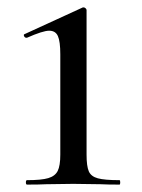

<svg xmlns="http://www.w3.org/2000/svg" viewBox="-20 -499 384 519"><path d="M53 -12Q92 -12 110.5 -17.5Q129 -23 136 -37Q143 -51 143 -81V-352Q143 -387 136.5 -401.5Q130 -416 113 -416Q96 -416 53 -397H51Q47 -397 45 -401.5Q43 -406 47 -407L204 -479H206Q209 -479 211.5 -476.5Q214 -474 214 -472V-81Q214 -50 220 -36Q226 -22 244.5 -17Q263 -12 303 -12Q305 -12 305 -6Q305 0 303 0Q270 0 252 -1L178 -2L105 -1Q86 0 53 0Q50 0 50 -6Q50 -12 53 -12Z"/></svg>

Font: Cormorant SC Medium
Style: Regular
Weight: 500
Designer: Christian Thalmann (Catharsis Fonts)
Version: Version 3.000